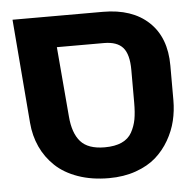

<svg xmlns="http://www.w3.org/2000/svg" viewBox="-47 -651 711 709"><g transform="rotate(-5 308.5 -297.0)"><path d="M590.8 -384.8V-255.9Q590.8 -217.3 582 -180.4Q573.2 -143.6 553.2 -108.9Q533.2 -74.2 503.7 -48.1Q474.1 -22 429.2 -6.1Q384.3 9.8 329.1 9.8Q265.6 9.8 214.8 -8.1Q164.1 -25.9 130.9 -57.4Q97.7 -88.9 78.9 -129.9Q60.1 -170.9 56.2 -219.2L24.9 -604H359.9Q468.3 -604 529.5 -546.4Q590.8 -488.8 590.8 -384.8ZM354 -488.8H179.2L201.2 -230Q206.1 -168 233.9 -136.5Q261.7 -105 323.2 -105Q361.3 -105 386.5 -116.5Q411.6 -127.9 424.1 -150.4Q436.5 -172.9 441.2 -198.2Q445.8 -223.6 445.8 -259.8V-380.9Q445.8 -439 424.1 -463.9Q402.3 -488.8 354 -488.8Z"/></g></svg>

Font: LT Superior
Style: Bold
Weight: 400
Designer: Daniel Lyons
Foundry: LyonsType
Version: Version 1.000